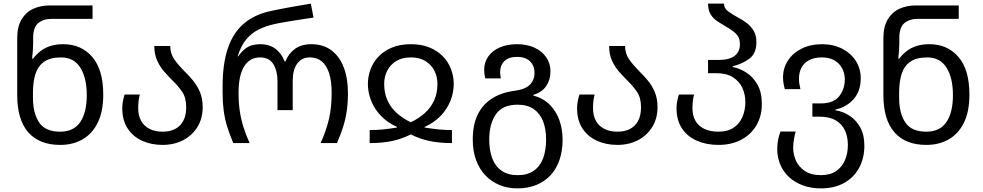

<svg xmlns="http://www.w3.org/2000/svg" viewBox="-20 -790 5427 1060"><path d="M312 10Q197 10 136 -59.5Q75 -129 75 -267V-578Q75 -643 99 -683Q123 -723 163.5 -741.5Q204 -760 255 -760H491V-686H267Q219 -686 191 -662.5Q163 -639 163 -581V-546Q163 -531 161 -505.5Q159 -480 157 -467H163Q180 -489 202.5 -507Q225 -525 256.5 -535.5Q288 -546 329 -546Q429 -546 489.5 -475.5Q550 -405 550 -267Q550 -175 520 -113.5Q490 -52 436.5 -21Q383 10 312 10ZM312 -63Q387 -63 423 -116Q459 -169 459 -265Q459 -360 423.5 -416.5Q388 -473 317 -473Q258 -473 224 -449.5Q190 -426 176 -382.5Q162 -339 162 -278V-250Q162 -165 196 -114Q230 -63 312 -63Z M877 10Q815 10 764.5 -13Q714 -36 684.5 -81Q655 -126 655 -193Q655 -215 659.5 -235.5Q664 -256 668 -268H752Q748 -255 745.5 -235.5Q743 -216 743 -193Q743 -151 759.5 -122Q776 -93 806.5 -78Q837 -63 877 -63Q918 -63 947 -78Q976 -93 992 -123Q1008 -153 1008 -198Q1008 -250 986 -282.5Q964 -315 935 -343Q911 -367 887.5 -393.5Q864 -420 848 -454.5Q832 -489 832 -536H920Q920 -493 943.5 -460.5Q967 -428 998 -397Q1023 -373 1046 -345Q1069 -317 1084 -281.5Q1099 -246 1099 -198Q1099 -136 1070 -89Q1041 -42 991 -16Q941 10 877 10Z M1268 0Q1248 -47 1234.5 -90Q1221 -133 1215 -178.5Q1209 -224 1209 -276V-314Q1209 -438 1238 -523.5Q1267 -609 1326 -659.5Q1385 -710 1474 -729Q1530 -741 1586 -751Q1642 -761 1696 -770L1711 -693Q1685 -689 1654.5 -684.5Q1624 -680 1594 -675Q1564 -670 1537.5 -665.5Q1511 -661 1491 -656Q1450 -647 1411 -628.5Q1372 -610 1341.5 -575Q1311 -540 1292 -479H1295Q1315 -507 1334.5 -521.5Q1354 -536 1374.5 -541Q1395 -546 1416 -546Q1467 -546 1501 -520.5Q1535 -495 1551 -451H1556Q1573 -495 1609 -520.5Q1645 -546 1698 -546Q1765 -546 1810 -512Q1855 -478 1878 -417.5Q1901 -357 1901 -276Q1901 -224 1894.5 -178.5Q1888 -133 1874.5 -90Q1861 -47 1840 0H1750Q1782 -71 1796.5 -134.5Q1811 -198 1811 -277Q1811 -342 1797 -385.5Q1783 -429 1756.5 -451Q1730 -473 1691 -473Q1646 -473 1621 -439Q1596 -405 1596 -343V-182H1512V-343Q1512 -399 1489 -436Q1466 -473 1416 -473Q1359 -473 1328 -423.5Q1297 -374 1297 -277Q1297 -224 1303.5 -179Q1310 -134 1323.5 -90.5Q1337 -47 1358 0Z M2021 0V-72Q2061 -72 2095 -75.5Q2129 -79 2172 -86V-89Q2119 -113 2083 -150.5Q2047 -188 2029 -234Q2011 -280 2011 -326Q2011 -369 2026 -408.5Q2041 -448 2071 -479Q2101 -510 2145.5 -528Q2190 -546 2248 -546Q2307 -546 2351 -528Q2395 -510 2425 -479Q2455 -448 2470 -408.5Q2485 -369 2485 -326Q2485 -280 2467 -234Q2449 -188 2413 -150.5Q2377 -113 2324 -89V-86Q2368 -79 2401.5 -75.5Q2435 -72 2475 -72V0Q2406 0 2351.5 -11.5Q2297 -23 2248 -48Q2199 -23 2144.5 -11.5Q2090 0 2021 0ZM2248 -115Q2292 -136 2325 -165.5Q2358 -195 2376.5 -235Q2395 -275 2395 -327Q2395 -367 2378 -400Q2361 -433 2328.5 -453Q2296 -473 2248 -473Q2200 -473 2167.5 -453Q2135 -433 2118 -400Q2101 -367 2101 -327Q2101 -275 2119.5 -235Q2138 -195 2171 -165.5Q2204 -136 2248 -115Z M2836 250Q2783 250 2738 231.5Q2693 213 2660 178.5Q2627 144 2608.5 94Q2590 44 2590 -19Q2590 -103 2618.5 -159.5Q2647 -216 2699 -248Q2751 -280 2823 -289Q2881 -297 2906 -323Q2931 -349 2931 -388Q2931 -427 2906 -451.5Q2881 -476 2835 -476Q2789 -476 2765 -453Q2741 -430 2741 -390Q2741 -383 2742.5 -374.5Q2744 -366 2745 -357H2659Q2656 -369 2654.5 -381Q2653 -393 2653 -404Q2653 -446 2675.5 -478Q2698 -510 2739 -528Q2780 -546 2835 -546Q2889 -546 2930.5 -527Q2972 -508 2995.5 -474Q3019 -440 3019 -396Q3019 -350 2996 -315.5Q2973 -281 2924 -266V-263Q2981 -247 3016.5 -210.5Q3052 -174 3069 -124.5Q3086 -75 3086 -19Q3086 44 3068.5 94Q3051 144 3018.5 178.5Q2986 213 2940 231.5Q2894 250 2836 250ZM2838 177Q2892 177 2927 152.5Q2962 128 2978.5 83.5Q2995 39 2995 -19Q2995 -78 2978 -121Q2961 -164 2926.5 -188Q2892 -212 2837 -212Q2755 -212 2718 -159.5Q2681 -107 2681 -19Q2681 39 2697.5 83.5Q2714 128 2749 152.5Q2784 177 2838 177Z M3388 10Q3326 10 3275.5 -13Q3225 -36 3195.5 -81Q3166 -126 3166 -193Q3166 -215 3170.5 -235.5Q3175 -256 3179 -268H3263Q3259 -255 3256.5 -235.5Q3254 -216 3254 -193Q3254 -151 3270.5 -122Q3287 -93 3317.5 -78Q3348 -63 3388 -63Q3429 -63 3458 -78Q3487 -93 3503 -123Q3519 -153 3519 -198Q3519 -250 3497 -282.5Q3475 -315 3446 -343Q3422 -367 3398.5 -393.5Q3375 -420 3359 -454.5Q3343 -489 3343 -536H3431Q3431 -493 3454.5 -460.5Q3478 -428 3509 -397Q3534 -373 3557 -345Q3580 -317 3595 -281.5Q3610 -246 3610 -198Q3610 -136 3581 -89Q3552 -42 3502 -16Q3452 10 3388 10Z M3947 10Q3880 10 3827.5 -13Q3775 -36 3745 -81Q3715 -126 3715 -193Q3715 -215 3719.5 -235.5Q3724 -256 3728 -268H3812Q3808 -255 3805.5 -235.5Q3803 -216 3803 -193Q3803 -151 3820 -122Q3837 -93 3869.5 -78Q3902 -63 3947 -63Q3997 -63 4030 -85Q4063 -107 4079 -144.5Q4095 -182 4095 -226Q4095 -268 4078.5 -304.5Q4062 -341 4026.5 -363.5Q3991 -386 3934 -386H3889V-459H3945Q3988 -459 4014 -469.5Q4040 -480 4052.5 -499.5Q4065 -519 4065 -545Q4065 -584 4042 -605Q4019 -626 3990 -642Q3966 -656 3942.5 -671Q3919 -686 3904 -709.5Q3889 -733 3889 -770H3977Q3977 -744 4000.5 -727Q4024 -710 4055 -693Q4080 -680 4103 -662.5Q4126 -645 4141 -620Q4156 -595 4156 -557Q4156 -496 4118.5 -467Q4081 -438 4025 -424V-420Q4063 -413 4100 -389.5Q4137 -366 4161.5 -323.5Q4186 -281 4186 -216Q4186 -150 4156.5 -99Q4127 -48 4073 -19Q4019 10 3947 10Z M4512 250Q4457 250 4412.5 233.5Q4368 217 4336.5 188Q4305 159 4288 119Q4271 79 4271 33Q4271 4 4276.5 -21.5Q4282 -47 4289 -64H4373Q4368 -48 4363.5 -22.5Q4359 3 4359 25Q4359 64 4375 98.5Q4391 133 4425 155Q4459 177 4512 177Q4563 177 4596 154.5Q4629 132 4645 94Q4661 56 4661 10Q4661 -35 4644.5 -70.5Q4628 -106 4593 -126Q4558 -146 4504 -146H4465V-219H4511Q4582 -219 4613 -258.5Q4644 -298 4644 -352Q4644 -385 4629.5 -412.5Q4615 -440 4587 -456.5Q4559 -473 4518 -473Q4476 -473 4448 -458.5Q4420 -444 4405.5 -418Q4391 -392 4391 -355Q4391 -342 4393 -328Q4395 -314 4399 -298H4313Q4308 -315 4305.5 -331Q4303 -347 4303 -362Q4303 -415 4330.5 -456.5Q4358 -498 4406.5 -522Q4455 -546 4518 -546Q4581 -546 4629.5 -521Q4678 -496 4705 -453.5Q4732 -411 4732 -358Q4732 -288 4693.5 -243.5Q4655 -199 4592 -185V-181Q4634 -175 4670.5 -151Q4707 -127 4729.5 -86Q4752 -45 4752 14Q4752 85 4722 138.5Q4692 192 4638.5 221Q4585 250 4512 250Z M5094 10Q4979 10 4918 -59.5Q4857 -129 4857 -267V-578Q4857 -643 4881 -683Q4905 -723 4945.5 -741.5Q4986 -760 5037 -760H5273V-686H5049Q5001 -686 4973 -662.5Q4945 -639 4945 -581V-546Q4945 -531 4943 -505.5Q4941 -480 4939 -467H4945Q4962 -489 4984.5 -507Q5007 -525 5038.5 -535.5Q5070 -546 5111 -546Q5211 -546 5271.5 -475.5Q5332 -405 5332 -267Q5332 -175 5302 -113.5Q5272 -52 5218.5 -21Q5165 10 5094 10ZM5094 -63Q5169 -63 5205 -116Q5241 -169 5241 -265Q5241 -360 5205.5 -416.5Q5170 -473 5099 -473Q5040 -473 5006 -449.5Q4972 -426 4958 -382.5Q4944 -339 4944 -278V-250Q4944 -165 4978 -114Q5012 -63 5094 -63Z"/></svg>

Font: Noto Sans Georgian
Style: Regular
Weight: 400
Designer: Monotype Design Team, Akaki Razmadze
Foundry: Google LLC
Version: Version 2.002